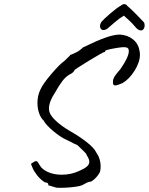

<svg xmlns="http://www.w3.org/2000/svg" viewBox="-20 -862 723 933"><path d="M214 38 215 35Q215 25 198 24Q177 11 160.5 -10Q144 -31 138 -47Q131 -63 131 -64Q131 -67 134.5 -69Q138 -71 143 -74Q149 -79 156 -79Q160 -79 163.5 -74.5Q167 -70 173 -59Q185 -38 214 -25.5Q243 -13 280 -13Q325 -13 364 -31Q390 -42 402 -52.5Q414 -63 414 -76Q414 -88 403 -105Q400 -113 394.5 -119.5Q389 -126 379 -135Q373 -140 356 -157Q340 -163 323 -173L302 -183Q275 -195 239.5 -224.5Q204 -254 192 -276Q178 -289 170 -312Q162 -335 162 -362Q162 -398 177 -428Q189 -455 230 -503Q271 -551 293 -566L319 -591Q320 -595 322 -595.5Q324 -596 325 -596Q328 -598 346 -605.5Q364 -613 384 -632Q452 -665 493.5 -679.5Q535 -694 562 -694Q600 -692 626.5 -670.5Q653 -649 658 -614Q660 -608 660 -596Q660 -560 634 -518.5Q608 -477 575 -458Q550 -447 540 -447Q533 -447 530.5 -452Q528 -457 529 -468Q529 -477 535.5 -488.5Q542 -500 565 -526Q606 -585 606 -614Q606 -631 591 -632Q580 -635 535.5 -627Q491 -619 491 -614Q491 -613 490.5 -610.5Q490 -608 487 -609Q483 -610 413 -567.5Q343 -525 341 -520Q340 -515 333.5 -509.5Q327 -504 318 -500Q299 -489 283 -468Q267 -447 245 -408Q233 -391 225.5 -371Q218 -351 218 -335Q218 -324 221 -316Q226 -299 252 -274.5Q278 -250 317 -227Q368 -198 402.5 -170.5Q437 -143 446 -124Q469 -92 469 -53Q469 -39 466 -27Q458 -10 441 6.5Q424 23 412 22Q402 25 395 29.5Q388 34 383 36Q372 43 330.5 47.5Q289 52 254 50ZM483 -716Q475 -716 470.5 -721.5Q466 -727 466 -735Q466 -746 474 -757Q482 -767 515.5 -796Q549 -825 568 -835Q576 -842 584 -842Q593 -842 599 -833Q615 -820 641 -793.5Q667 -767 678 -755Q683 -749 683 -738Q683 -729 678 -721.5Q673 -714 665 -714Q651 -714 636 -733Q616 -757 582 -786Q561 -774 537.5 -753.5Q514 -733 510 -730Q496 -716 483 -716Z"/></svg>

Font: Caveat
Style: Regular
Weight: 400
Designer: Pablo Impallari
Foundry: Pablo Impallari
Version: Version 1.500; ttfautohint (v1.6)